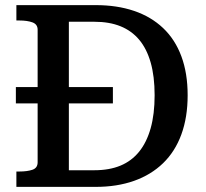

<svg xmlns="http://www.w3.org/2000/svg" viewBox="-20 -730 806 750"><path d="M42 -390H421V-326H42ZM44 -650V-710H354Q437 -710 503.5 -687.5Q570 -665 617 -620.5Q664 -576 688.5 -510Q713 -444 713 -358Q713 -272 688.5 -205Q664 -138 617 -92.5Q570 -47 503.5 -23.5Q437 0 354 0H44V-60H55Q87 -60 107 -67Q127 -74 127 -96V-614Q127 -635 107 -642.5Q87 -650 55 -650ZM349 -645H249V-65H349Q407 -65 450.5 -83Q494 -101 523.5 -137.5Q553 -174 568.5 -229Q584 -284 584 -358Q584 -432 568.5 -486Q553 -540 523.5 -575Q494 -610 450.5 -627.5Q407 -645 349 -645Z"/></svg>

Font: Roboto Serif SemiCondensed Medium
Style: Regular
Weight: 500
Width: 4
Designer: Greg Gazdowicz
Foundry: Commercial Type
Version: Version 1.007